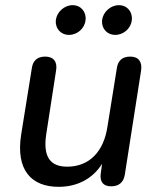

<svg xmlns="http://www.w3.org/2000/svg" viewBox="-20 -714 607 743"><path d="M207 9C280 9 339 -23 375 -80L370 -44C365 -10 380 7 410 7C440 7 458 -8 463 -38L526 -441C531 -475 516 -495 484 -495C454 -495 436 -480 432 -449L396 -225C382 -129 327 -69 240 -69C172 -69 146 -110 159 -195L197 -441C203 -475 187 -495 155 -495C125 -495 107 -480 103 -449L62 -194C40 -55 102 9 207 9ZM247 -579C279 -579 308 -604 311 -636C315 -668 293 -694 261 -694C229 -694 200 -668 196 -636C193 -604 215 -579 247 -579ZM426 -579C458 -579 487 -604 490 -636C494 -668 472 -694 440 -694C408 -694 379 -668 375 -636C372 -604 394 -579 426 -579Z"/></svg>

Font: SN Pro Medium
Style: Italic
Weight: 400
Italic angle: -9°
Designer: Tobias Whetton
Foundry: Supernotes
Version: Version 1.001;Glyphs 3.2 (3249)